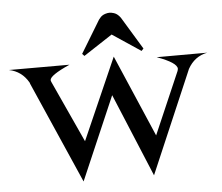

<svg xmlns="http://www.w3.org/2000/svg" viewBox="-73 -810 1031 891"><g transform="rotate(-5 442.0 -365.0)"><path d="M447.8 -367.7 280.8 19.5 73.2 -453.6 72.8 -455.1 71.3 -459.5Q40 -514.2 -19.5 -525.9H262.7Q169.4 -484.4 169.4 -461.9Q169.4 -460 170.4 -458L171.9 -453.6L303.7 -166L470.7 -545.4L634.8 -164.1L759.8 -453.1L761.2 -458Q762.2 -460.4 762.2 -463.4Q762.2 -491.7 668.9 -525.4L904.3 -525.9Q844.2 -514.2 813 -457.5L811.5 -453.6L608.9 19.5ZM325.7 -570.8 417.5 -722.2Q418.5 -723.6 424.3 -730.5Q433.1 -741.7 448.7 -746.6Q459.5 -750 467.3 -750H468.8H469.7Q476.6 -750 488.3 -746.6Q501.5 -742.7 512.7 -730.5Q518.1 -724.6 519.5 -722.2L611.3 -570.8L601.6 -560.5L469.7 -648.4L335.4 -560.5Z"/></g></svg>

Font: Modern Antiqua
Style: Regular
Weight: 500
Version: Version 1.0